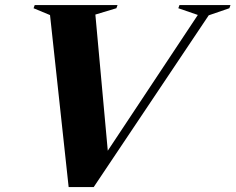

<svg xmlns="http://www.w3.org/2000/svg" viewBox="-20 -735 930 758"><path d="M177.5 -675.5 112.5 -702.5 117 -715H444L439.5 -702.5L356.5 -677.5L405.5 -140L761 -676L684 -702.5L688.5 -715H890L885.5 -702.5L804 -674.5L350 3.5H251Z"/></svg>

Font: Newsreader 72pt
Style: Bold Italic
Weight: 700
Italic angle: -17°
Designer: Hugues Gentile
Foundry: Production Type
Version: Version 1.003; ttfautohint (v1.8.3)